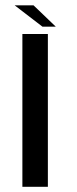

<svg xmlns="http://www.w3.org/2000/svg" viewBox="-20 -722 298 742"><path d="M66.5 0V-590.5H165V0ZM144 -619 36.5 -701.5H109.5L195.5 -619Z"/></svg>

Font: Anybody ExtraExpanded
Style: Regular
Weight: 400
Width: 8
Designer: Tyler Finck
Foundry: Etcetera Type Company
Version: Version 1.010; ttfautohint (v1.8.3) -l 8 -r 50 -G 200 -x 14 